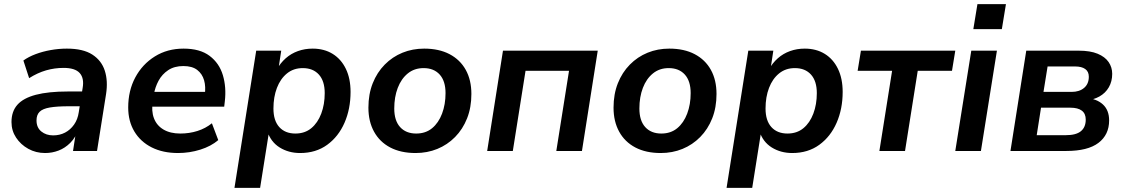

<svg xmlns="http://www.w3.org/2000/svg" viewBox="-20 -736 5481 936"><path d="M200 10Q155 10 118 -10.5Q81 -31 58.5 -65Q36 -99 36 -141Q36 -193 65 -225.5Q94 -258 155 -274Q216 -290 311 -290H391L380 -218H317Q258 -218 223 -212Q188 -206 173 -191Q158 -176 158 -149Q158 -114 181.5 -95Q205 -76 239 -76Q271 -76 297 -89.5Q323 -103 341 -128.5Q359 -154 364 -189L383 -308Q391 -355 368.5 -380Q346 -405 290 -405Q246 -405 204.5 -393Q163 -381 122 -355L94 -441Q119 -459 153.5 -472Q188 -485 227.5 -492Q267 -499 306 -499Q385 -499 430 -470Q475 -441 491 -391Q507 -341 497 -277L453 0H336L352 -104H362Q348 -65 322.5 -39.5Q297 -14 265.5 -2Q234 10 200 10Z M848 10Q774 10 719.5 -17.5Q665 -45 635 -95Q605 -145 605 -212Q605 -294 639.5 -358.5Q674 -423 735 -461Q796 -499 875 -499Q955 -499 1002 -463.5Q1049 -428 1066.5 -369.5Q1084 -311 1076 -242L1073 -216H705L715 -288H995L978 -273Q984 -313 975 -344.5Q966 -376 941.5 -395Q917 -414 874 -414Q830 -414 800 -394Q770 -374 753 -342.5Q736 -311 730 -275L725 -244Q717 -195 730.5 -159.5Q744 -124 777 -104.5Q810 -85 859 -85Q903 -85 942.5 -97.5Q982 -110 1013 -135L1044 -53Q1009 -23 956.5 -6.5Q904 10 848 10Z M1123 180 1229 -489H1351L1337 -397H1329Q1347 -429 1373 -452Q1399 -475 1432.5 -487Q1466 -499 1504 -499Q1560 -499 1601.5 -473.5Q1643 -448 1666 -400.5Q1689 -353 1689 -288Q1689 -205 1659.5 -137.5Q1630 -70 1575 -30Q1520 10 1443 10Q1387 10 1343.5 -17Q1300 -44 1283 -97H1292L1248 180ZM1420 -85Q1466 -85 1497.5 -111Q1529 -137 1546 -182Q1563 -227 1563 -282Q1563 -341 1534.5 -372.5Q1506 -404 1456 -404Q1411 -404 1379 -378Q1347 -352 1330 -307.5Q1313 -263 1313 -207Q1313 -148 1341.5 -116.5Q1370 -85 1420 -85Z M2006 10Q1934 10 1882.5 -17Q1831 -44 1803.5 -94Q1776 -144 1776 -211Q1776 -277 1797 -330Q1818 -383 1855.5 -421Q1893 -459 1942 -479Q1991 -499 2048 -499Q2120 -499 2171.5 -472Q2223 -445 2250.5 -395.5Q2278 -346 2278 -278Q2278 -212 2257 -159Q2236 -106 2198.5 -68Q2161 -30 2112 -10Q2063 10 2006 10ZM2009 -85Q2055 -85 2086.5 -111Q2118 -137 2135 -182Q2152 -227 2152 -282Q2152 -341 2123.5 -372.5Q2095 -404 2045 -404Q2000 -404 1968 -378Q1936 -352 1919 -307.5Q1902 -263 1902 -207Q1902 -148 1930.5 -116.5Q1959 -85 2009 -85Z M2355 0 2432 -489H2894L2817 0H2692L2754 -391H2542L2480 0Z M3201 10Q3129 10 3077.5 -17Q3026 -44 2998.5 -94Q2971 -144 2971 -211Q2971 -277 2992 -330Q3013 -383 3050.5 -421Q3088 -459 3137 -479Q3186 -499 3243 -499Q3315 -499 3366.5 -472Q3418 -445 3445.5 -395.5Q3473 -346 3473 -278Q3473 -212 3452 -159Q3431 -106 3393.5 -68Q3356 -30 3307 -10Q3258 10 3201 10ZM3204 -85Q3250 -85 3281.5 -111Q3313 -137 3330 -182Q3347 -227 3347 -282Q3347 -341 3318.5 -372.5Q3290 -404 3240 -404Q3195 -404 3163 -378Q3131 -352 3114 -307.5Q3097 -263 3097 -207Q3097 -148 3125.5 -116.5Q3154 -85 3204 -85Z M3522 180 3628 -489H3750L3736 -397H3728Q3746 -429 3772 -452Q3798 -475 3831.5 -487Q3865 -499 3903 -499Q3959 -499 4000.5 -473.5Q4042 -448 4065 -400.5Q4088 -353 4088 -288Q4088 -205 4058.5 -137.5Q4029 -70 3974 -30Q3919 10 3842 10Q3786 10 3742.5 -17Q3699 -44 3682 -97H3691L3647 180ZM3819 -85Q3865 -85 3896.5 -111Q3928 -137 3945 -182Q3962 -227 3962 -282Q3962 -341 3933.5 -372.5Q3905 -404 3855 -404Q3810 -404 3778 -378Q3746 -352 3729 -307.5Q3712 -263 3712 -207Q3712 -148 3740.5 -116.5Q3769 -85 3819 -85Z M4267 0 4329 -391H4161L4177 -489H4637L4621 -391H4454L4392 0Z M4725 -594 4745 -716H4884L4864 -594ZM4637 0 4715 -489H4840L4762 0Z M4906 0 4983 -489H5238Q5295 -489 5331 -474Q5367 -459 5384.5 -433.5Q5402 -408 5402 -376Q5402 -339 5385.5 -310.5Q5369 -282 5339.5 -265.5Q5310 -249 5269 -245L5272 -259Q5326 -255 5356.5 -227Q5387 -199 5387 -149Q5387 -79 5335 -39.5Q5283 0 5178 0ZM5034 -77H5176Q5226 -77 5249.5 -96.5Q5273 -116 5273 -153Q5273 -182 5254 -196.5Q5235 -211 5198 -211H5055ZM5067 -288H5204Q5242 -288 5265 -307.5Q5288 -327 5288 -362Q5288 -387 5270.5 -399.5Q5253 -412 5221 -412H5087Z"/></svg>

Font: Nunito Sans 12pt ExtraLight
Style: Italic
Weight: 200
Italic angle: -9°
Designer: Vernon Adams
Foundry: Vernon Adams
Version: Version 3.101;gftools[0.9.27]